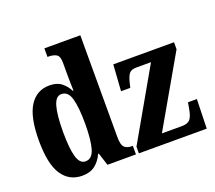

<svg xmlns="http://www.w3.org/2000/svg" viewBox="-127 -932 1248 1114"><g transform="rotate(-20 496.5 -375.0)"><path d="M203 10Q122 10 78 -56.5Q34 -123 34 -267Q34 -412 77.5 -480Q121 -548 200 -548Q246 -548 273.5 -526.5Q301 -505 318 -472H322Q321 -495 320.5 -524.5Q320 -554 320 -583V-644Q320 -686 301 -696.5Q282 -707 255 -707H247V-760H469V-130Q469 -84 484 -68.5Q499 -53 529 -53H536V0H360L335 -78H331Q312 -37 281.5 -13.5Q251 10 203 10ZM248 -62Q289 -62 304.5 -115Q320 -168 320 -269Q320 -369 305 -423Q290 -477 248 -477Q213 -477 198 -423Q183 -369 183 -268Q183 -164 198 -113Q213 -62 248 -62ZM554 0V-41L801 -473H710Q681 -473 667.5 -458.5Q654 -444 644 -403L637 -374H580L591 -536H966V-493L719 -63H842Q878 -63 893.5 -80.5Q909 -98 917 -146L923 -181H978L973 0Z"/></g></svg>

Font: Noto Serif ExtraCondensed ExtraBold
Style: Regular
Weight: 800
Width: 2
Designer: Monotype Design Team
Foundry: Monotype Imaging Inc.
Version: Version 2.013; ttfautohint (v1.8.4.7-5d5b)